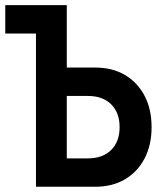

<svg xmlns="http://www.w3.org/2000/svg" viewBox="-25 -713 631 733"><path d="M112.3 0V-585H-4.9V-693.4H230V-455.1H338.9Q403.8 -455.1 451.9 -426.8Q500 -398.4 526.9 -347.4Q553.7 -296.4 553.7 -227.5Q553.7 -159.2 526.9 -107.9Q500 -56.6 451.9 -28.3Q403.8 0 338.9 0ZM230 -108.4H310.5Q367.2 -108.4 399.4 -140.4Q431.6 -172.4 431.6 -227.5Q431.6 -282.7 399.4 -314.7Q367.2 -346.7 310.5 -346.7H230Z"/></svg>

Font: CaskaydiaCove NF SemiBold
Style: Regular
Weight: 600
Designer: Aaron Bell
Foundry: Saja Typeworks
Version: Version 2111.001; VTT 6.35;Nerd Fonts 3.2.1